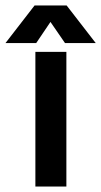

<svg xmlns="http://www.w3.org/2000/svg" viewBox="-86 -680 369 700"><path d="M-66 -523 40 -660H157L263 -523H151L98 -600L46 -523ZM156 0H43V-491H156Z"/></svg>

Font: Teko Medium
Style: Regular
Weight: 500
Designer: Manushi Parikh, Jonny Pinhorn
Foundry: Indian Type Foundry
Version: Version 1.106;PS 1.0;hotconv 1.0.78;makeotf.lib2.5.61930; tt